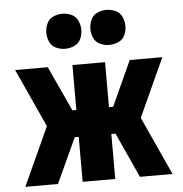

<svg xmlns="http://www.w3.org/2000/svg" viewBox="-54 -817 827 868"><g transform="rotate(-5 360.0 -382.5)"><path d="M26 0H174L268 -204H286V0H434V-204H453L546 0H694L573 -265L694 -530H546L453 -326H434V-530H286V-326H268L174 -530H26L147 -265ZM460 -606Q481 -606 501.5 -615Q522 -624 531 -644Q540 -664 540 -685Q540 -706 531 -726.5Q522 -747 501.5 -756Q481 -765 460 -765Q439 -765 419 -756Q399 -747 390 -726.5Q381 -706 381 -685Q381 -664 390 -644Q399 -624 419 -615Q439 -606 460 -606ZM260 -606Q281 -606 301.5 -615Q322 -624 331 -644Q340 -664 340 -685Q340 -706 331 -726.5Q322 -747 301.5 -756Q281 -765 260 -765Q239 -765 219 -756Q199 -747 190 -726.5Q181 -706 181 -685Q181 -664 190 -644Q199 -624 219 -615Q239 -606 260 -606Z"/></g></svg>

Font: Iosevka Sparkle Heavy
Style: Regular
Weight: 900
Designer: Belleve Invis
Foundry: Belleve Invis
Version: Version 4.5.0; ttfautohint (v1.8.3)